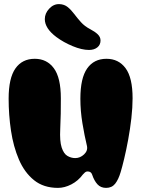

<svg xmlns="http://www.w3.org/2000/svg" viewBox="-20 -900 685 934"><path d="M262 14Q192 14 145.5 -23.5Q99 -61 72 -124Q45 -187 33.5 -264Q22 -341 22 -420Q22 -520 55 -567Q88 -614 149 -614Q208 -614 242 -568Q276 -522 276 -422Q276 -384 275.5 -347.5Q275 -311 273 -272Q270 -213 280 -182.5Q290 -152 308 -141.5Q326 -131 346 -131Q370 -131 389 -149Q408 -167 403 -190Q391 -240 381 -300Q371 -360 371 -420Q371 -520 404 -567Q437 -614 498 -614Q557 -614 591 -568Q625 -522 625 -422Q625 -377 619 -324.5Q613 -272 603.5 -220.5Q594 -169 584 -127.5Q574 -86 567 -63Q556 -26 540 -6Q524 14 496 14Q470 14 454 -3.5Q438 -21 428 -51Q423 -66 406 -66Q399 -66 393.5 -61.5Q388 -57 383 -51Q360 -20 327 -3Q294 14 262 14ZM413 -657Q378 -657 333.5 -675.5Q289 -694 254 -720Q198 -762 198 -807Q198 -835 219.5 -858Q241 -881 269 -880Q293 -879 309.5 -865.5Q326 -852 341 -832Q356 -812 374 -792Q392 -772 419 -758Q442 -746 455.5 -733Q469 -720 469 -703Q469 -682 453.5 -669.5Q438 -657 413 -657Z"/></svg>

Font: Matemasie
Style: Regular
Weight: 400
Designer: Adam Yeo
Version: Version 1.001; ttfautohint (v1.8.4.7-5d5b)